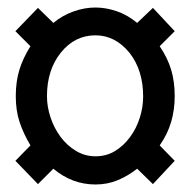

<svg xmlns="http://www.w3.org/2000/svg" viewBox="-20 -601 502 511"><path d="M21 -173 61 -214Q42 -246 32 -276.5Q22 -307 22 -345Q22 -384 31.5 -415Q41 -446 61 -478L21 -518L81 -580L122 -540Q146 -560 175.5 -570.5Q205 -581 234 -581Q262 -581 291 -571Q320 -561 345 -540L387 -580L445 -518L405 -478Q426 -447 435.5 -415.5Q445 -384 445 -345Q445 -309 435.5 -276.5Q426 -244 405 -214L445 -173L387 -111L345 -152Q321 -133 293.5 -121.5Q266 -110 234 -110Q172 -110 122 -152L81 -111ZM234 -507Q179 -507 142 -461Q105 -415 105 -345Q105 -317 114.5 -288.5Q124 -260 141 -237Q158 -214 182 -199.5Q206 -185 234 -185Q263 -185 286 -199Q309 -213 326 -236Q343 -259 352 -287.5Q361 -316 361 -344Q361 -414 325 -460Q287 -507 234 -507Z"/></svg>

Font: Medium
Style: Regular
Weight: 500
Designer: Fernando Haro
Foundry: deFharo
Version: Version 1.787